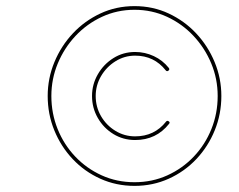

<svg xmlns="http://www.w3.org/2000/svg" viewBox="-20 -602 781 628"><path d="M523 -204Q527 -209 532 -205Q537 -202 533 -197Q491 -144 422 -144Q383 -144 351 -163.5Q319 -183 300 -216Q281 -249 281 -288Q281 -326 300 -359Q319 -392 351 -412Q383 -432 422 -432Q454 -432 483 -418.5Q512 -405 532 -380Q536 -375 531 -371Q526 -367 522 -372Q484 -420 422 -420Q387 -420 357.5 -401.5Q328 -383 310.5 -353Q293 -323 293 -288Q293 -252 310.5 -222Q328 -192 357.5 -174Q387 -156 422 -156Q485 -156 523 -204Q523 -204 523 -204Q523 -204 523 -204ZM692 -288Q692 -344 671 -394.5Q650 -445 613 -484.5Q576 -524 526.5 -547Q477 -570 420 -570Q363 -570 313.5 -547Q264 -524 227 -484.5Q190 -445 169 -394.5Q148 -344 148 -288Q148 -231 168.5 -180Q189 -129 226 -90Q263 -51 312.5 -28.5Q362 -6 420 -6Q478 -6 527.5 -28.5Q577 -51 614 -90Q651 -129 671.5 -180Q692 -231 692 -288ZM136 -288Q136 -346 158 -399Q180 -452 218.5 -493Q257 -534 308.5 -558Q360 -582 420 -582Q480 -582 531.5 -558Q583 -534 621.5 -493Q660 -452 682 -399Q704 -346 704 -288Q704 -229 682.5 -176Q661 -123 622.5 -82Q584 -41 532 -17.5Q480 6 420 6Q360 6 308 -17.5Q256 -41 217.5 -82Q179 -123 157.5 -176Q136 -229 136 -288Z"/></svg>

Font: FRB American Cursive Guidelines Arrows Thin
Style: Italic
Weight: 100
Italic angle: -25°
Version: Version 2.0;Modular Font Editor K font №1